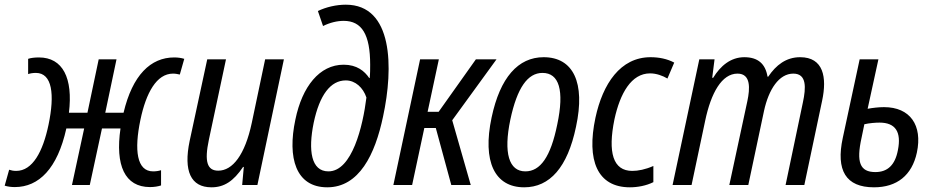

<svg xmlns="http://www.w3.org/2000/svg" viewBox="-42 -789 3980 819"><path d="M21 9C124 9 203 -70 241 -241H317L265 0H341L393 -241H472C449 -84 490 9 598 9C616 9 633 6 645 2V-63C636 -60 624 -58 611 -58C541 -58 530 -149 557 -278C581 -393 626 -475 696 -475C707 -475 716 -473 725 -471L744 -538C731 -542 717 -544 701 -544C601 -544 523 -469 485 -308H407L455 -536H379L331 -308H252C270 -456 226 -544 124 -544C106 -544 89 -542 78 -538V-473C87 -476 98 -478 111 -478C181 -478 192 -386 165 -257C141 -142 97 -60 27 -60C15 -60 6 -62 -3 -65L-22 3C-9 7 6 9 21 9Z M860 10C914 10 954 -16 995 -77H998L991 0H1056L1169 -536H1089L1032 -265C1003 -128 950 -61 889 -61C842 -61 829 -99 849 -193L922 -536H842L767 -188C740 -59 772 10 860 10Z M1354 10C1490 10 1558 -130 1592 -292C1637 -500 1635 -769 1433 -769C1393 -769 1349 -759 1314 -742L1336 -678C1366 -693 1397 -700 1424 -700C1502 -700 1537 -641 1537 -513C1537 -497 1537 -474 1535 -456H1533C1513 -486 1480 -513 1424 -513C1321 -513 1247 -420 1218 -279C1183 -115 1220 10 1354 10ZM1359 -58C1285 -58 1272 -147 1296 -265C1321 -384 1368 -446 1433 -446C1474 -446 1507 -415 1521 -373C1506 -251 1460 -58 1359 -58Z M1636 0H1716L1768 -243H1817L1883 0H1966L1887 -276L2076 -536H1988L1829 -312H1782L1830 -536H1750Z M2194 10C2303 10 2379 -75 2415 -248C2456 -437 2403 -545 2277 -545C2168 -545 2091 -458 2055 -288C2015 -100 2068 10 2194 10ZM2199 -58C2129 -58 2105 -136 2135 -279C2164 -415 2209 -478 2272 -478C2343 -478 2366 -404 2335 -258C2307 -120 2263 -58 2199 -58Z M2645 10C2678 10 2715 3 2745 -12V-81C2711 -66 2680 -60 2655 -60C2573 -60 2550 -138 2579 -280C2603 -391 2651 -476 2731 -476C2758 -476 2785 -466 2805 -454L2834 -522C2804 -538 2769 -545 2733 -545C2604 -545 2529 -431 2498 -287C2459 -105 2506 10 2645 10Z M2827 0H2908L2966 -274C2991 -393 3037 -475 3104 -475C3162 -475 3157 -410 3146 -358L3069 0H3150L3217 -316C3237 -408 3281 -475 3342 -475C3400 -475 3396 -414 3383 -353L3309 0H3389L3465 -360C3486 -459 3471 -545 3371 -545C3311 -545 3268 -511 3235 -462H3232C3223 -517 3191 -545 3133 -545C3075 -545 3031 -508 3000 -457H2996L3006 -536H2941Z M3686 10C3784 10 3848 -41 3869 -138C3894 -255 3840 -332 3729 -332C3706 -332 3681 -329 3659 -325L3705 -536H3625L3553 -201C3523 -62 3566 10 3686 10ZM3633 -201 3645 -259C3666 -264 3693 -266 3710 -266C3777 -266 3804 -227 3788 -148C3776 -85 3744 -55 3692 -55C3626 -55 3610 -97 3633 -201Z"/></svg>

Font: Noto Sans Condensed
Style: Italic
Weight: 400
Width: 3
Italic angle: -12°
Designer: Monotype Design Team
Foundry: Monotype Imaging Inc.
Version: Version 2.013